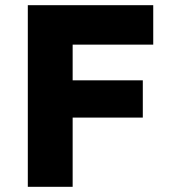

<svg xmlns="http://www.w3.org/2000/svg" viewBox="-20 -720 659 740"><path d="M87.2 -700H260V0H87.2ZM168.2 -410.4H530.4V-266.8H168.2ZM168.2 -700H570.6V-548H168.2Z"/></svg>

Font: Easer Grotesk Variable
Style: Regular
Weight: 400
Designer: Boardeaser, Bonnie Shaver-Troup, Thomas Jockin
Foundry: Lexend
Version: Version 1.001;Glyphs 3.1.2 (3151)